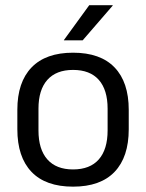

<svg xmlns="http://www.w3.org/2000/svg" viewBox="-20 -703 560 736"><path d="M260 12.5Q155 12.5 100.8 -44.2Q46.5 -101 46.5 -207.5V-282Q46.5 -388 101 -444.5Q155.5 -501 260 -501Q365 -501 419.2 -444.5Q473.5 -388 473.5 -282V-207.5Q473.5 -101 419.2 -44.2Q365 12.5 260 12.5ZM260 -53.5Q325 -53.5 358.8 -92Q392.5 -130.5 392.5 -203V-286.5Q392.5 -358.5 358.8 -396.8Q325 -435 260 -435Q195.5 -435 161.5 -396.8Q127.5 -358.5 127.5 -286.5V-203Q127.5 -130.5 161.5 -92Q195.5 -53.5 260 -53.5ZM322 -683H412V-681.5L297 -548.5H225V-549.5Z"/></svg>

Font: Anek Bangla Medium
Style: Regular
Weight: 400
Version: Version 1.003